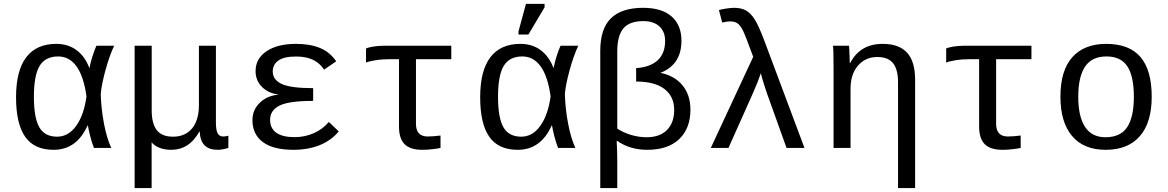

<svg xmlns="http://www.w3.org/2000/svg" viewBox="-20 -765 6041 993"><path d="M432.6 -115.7Q376.5 9.8 257.3 9.8Q157.2 9.8 110.1 -57.6Q63 -125 63 -261.7Q63 -400.4 116 -469.2Q168.9 -538.1 271 -538.1Q332.5 -538.1 376.2 -505.4Q419.9 -472.7 441.9 -413.6H442.9Q454.1 -471.7 478.5 -528.3H570.3Q545.9 -476.6 525.4 -401.6Q504.9 -326.7 501 -278.8Q503.4 -200.7 517.8 -125.5Q532.2 -50.3 555.2 0H465.8Q454.1 -29.8 445.6 -64.7Q437 -99.6 434.6 -115.7ZM155.3 -264.6Q155.3 -156.2 183.1 -107.2Q210.9 -58.1 275.4 -58.1Q334 -58.1 374.3 -114.5Q414.6 -170.9 427.2 -266.6Q413.1 -369.6 376 -421.4Q338.9 -473.1 280.8 -473.1Q214.4 -473.1 184.8 -424.1Q155.3 -375 155.3 -264.6Z M676.3 207.5V-528.3H764.6V-193.4Q764.6 -126 790.8 -92Q816.9 -58.1 875 -58.1Q937.5 -58.1 973.1 -100.6Q1008.8 -143.1 1008.8 -222.2V-528.3H1096.7V-129.9Q1096.7 -93.3 1105.2 -76.2Q1113.8 -59.1 1134.8 -59.1Q1147 -59.1 1161.1 -63V0Q1129.4 9.8 1106 9.8Q1061.5 9.8 1038.3 -13.2Q1015.1 -36.1 1012.7 -85H1011.2Q959.5 9.8 865.2 9.8Q832.5 9.8 805.9 -0.2Q779.3 -10.3 764.2 -28.8V207.5Z M1503.4 -55.7Q1556.2 -55.7 1602.8 -76.2Q1649.4 -96.7 1680.7 -134.3L1731.9 -85.4Q1692.9 -38.1 1633.1 -14.2Q1573.2 9.8 1497.6 9.8Q1393.1 9.8 1339.4 -30.3Q1285.6 -70.3 1285.6 -144Q1285.6 -196.8 1323.5 -233.4Q1361.3 -270 1419.4 -275.4V-276.4Q1367.2 -282.7 1334.5 -315.9Q1301.8 -349.1 1301.8 -397Q1301.8 -461.9 1358.4 -500Q1415 -538.1 1510.7 -538.1Q1583 -538.1 1634.5 -517.1Q1686 -496.1 1718.8 -447.8L1656.2 -404.8Q1633.3 -439.5 1597.9 -456.1Q1562.5 -472.7 1511.2 -472.7Q1448.7 -472.7 1419.7 -451.9Q1390.6 -431.2 1390.6 -395Q1390.6 -352.1 1437.3 -330.6Q1483.9 -309.1 1599.6 -309.1V-243.2Q1474.6 -243.2 1425.8 -219Q1377 -194.8 1377 -145.5Q1377 -101.1 1409.2 -78.4Q1441.4 -55.7 1503.4 -55.7Z M1996.1 -459Q1956.1 -459 1919.9 -453.1Q1883.8 -447.3 1873 -440.9V-514.2Q1884.8 -520 1910.9 -524.2Q1937 -528.3 1962.4 -528.3H2314V-459H2131.3V-125Q2131.3 -59.1 2191.9 -59.1Q2219.2 -59.1 2258.3 -64V0Q2247.1 2.9 2219.2 6.3Q2191.4 9.8 2164.1 9.8Q2101.6 9.8 2072.5 -19.3Q2043.5 -48.3 2043.5 -110.8V-459Z M2833 -115.7Q2776.9 9.8 2657.7 9.8Q2557.6 9.8 2510.5 -57.6Q2463.4 -125 2463.4 -261.7Q2463.4 -400.4 2516.4 -469.2Q2569.3 -538.1 2671.4 -538.1Q2732.9 -538.1 2776.6 -505.4Q2820.3 -472.7 2842.3 -413.6H2843.3Q2854.5 -471.7 2878.9 -528.3H2970.7Q2946.3 -476.6 2925.8 -401.6Q2905.3 -326.7 2901.4 -278.8Q2903.8 -200.7 2918.2 -125.5Q2932.6 -50.3 2955.6 0H2866.2Q2854.5 -29.8 2845.9 -64.7Q2837.4 -99.6 2835 -115.7ZM2555.7 -264.6Q2555.7 -156.2 2583.5 -107.2Q2611.3 -58.1 2675.8 -58.1Q2734.4 -58.1 2774.7 -114.5Q2814.9 -170.9 2827.6 -266.6Q2813.5 -369.6 2776.4 -421.4Q2739.3 -473.1 2681.2 -473.1Q2614.7 -473.1 2585.2 -424.1Q2555.7 -375 2555.7 -264.6ZM2661.6 -586.4V-602.5L2700.2 -745.1H2796.4V-727.1L2712.9 -586.4Z M3550.8 -197.8Q3550.8 -101.1 3492.9 -45.7Q3435.1 9.8 3327.6 9.8Q3238.3 9.8 3172.4 -36.1H3169.4Q3172.4 19.5 3172.4 62.5V207.5H3084.5V-501.5Q3084.5 -617.2 3140.1 -670.9Q3195.8 -724.6 3306.2 -724.6Q3402.3 -724.6 3453.4 -679.9Q3504.4 -635.3 3504.4 -554.2Q3504.4 -430.7 3395.5 -388.2Q3467.8 -374 3509.3 -324.2Q3550.8 -274.4 3550.8 -197.8ZM3419.9 -553.2Q3419.9 -601.1 3390.4 -628.4Q3360.8 -655.8 3307.1 -655.8Q3235.4 -655.8 3203.9 -617.9Q3172.4 -580.1 3172.4 -498.5V-100.1Q3203.6 -79.1 3243.9 -67.1Q3284.2 -55.2 3323.7 -55.2Q3392.6 -55.2 3429.7 -92.8Q3466.8 -130.4 3466.8 -196.3Q3466.8 -266.1 3416.5 -304.7Q3366.2 -343.3 3270 -343.3V-412.6Q3343.8 -418 3381.8 -453.6Q3419.9 -489.3 3419.9 -553.2Z M3875.5 -471.2Q3833.5 -586.4 3820.6 -610.8Q3807.6 -635.3 3793.5 -644.8Q3779.3 -654.3 3754.9 -654.3Q3740.2 -654.3 3715.3 -648.4L3698.2 -712.9Q3711.4 -716.8 3735.4 -720.7Q3759.3 -724.6 3776.9 -724.6Q3813.5 -724.6 3837.9 -710.9Q3862.3 -697.3 3882.8 -665.3Q3903.3 -633.3 3932.1 -557.1L4140.6 0H4047.9L3946.8 -281.7Q3941.9 -294.9 3930.4 -331.8Q3918.9 -368.7 3915 -386.2Q3900.4 -342.3 3873 -280.8L3747.6 0H3656.2Z M4624.5 207.5V-339.4Q4624.5 -405.8 4598.9 -438Q4573.2 -470.2 4517.1 -470.2Q4456.5 -470.2 4417.7 -426Q4378.9 -381.8 4378.9 -306.2V0H4291V-415.5Q4291 -507.8 4288.1 -528.3H4371.1Q4371.6 -525.9 4372.1 -515.1Q4372.6 -504.4 4373.3 -490.5Q4374 -476.6 4375 -438H4376.5Q4427.7 -538.1 4545.4 -538.1Q4629.9 -538.1 4671.4 -492.4Q4712.9 -446.8 4712.9 -352.1V207.5Z M4996.6 -459Q4956.5 -459 4920.4 -453.1Q4884.3 -447.3 4873.5 -440.9V-514.2Q4885.3 -520 4911.4 -524.2Q4937.5 -528.3 4962.9 -528.3H5314.5V-459H5131.8V-125Q5131.8 -59.1 5192.4 -59.1Q5219.7 -59.1 5258.8 -64V0Q5247.6 2.9 5219.7 6.3Q5191.9 9.8 5164.6 9.8Q5102.1 9.8 5073 -19.3Q5043.9 -48.3 5043.9 -110.8V-459Z M5936.5 -264.6Q5936.5 -131.3 5875.2 -60.8Q5814 9.8 5698.2 9.8Q5585 9.8 5524.7 -61.5Q5464.4 -132.8 5464.4 -264.6Q5464.4 -400.9 5526.1 -469.5Q5587.9 -538.1 5701.2 -538.1Q5820.3 -538.1 5878.4 -470.2Q5936.5 -402.3 5936.5 -264.6ZM5844.2 -264.6Q5844.2 -369.6 5810.8 -421.4Q5777.3 -473.1 5702.6 -473.1Q5627 -473.1 5591.8 -420.4Q5556.6 -367.7 5556.6 -264.6Q5556.6 -162.1 5591.8 -108.6Q5627 -55.2 5697.3 -55.2Q5774.9 -55.2 5809.6 -107.4Q5844.2 -159.7 5844.2 -264.6Z"/></svg>

Font: Courier New
Style: Regular
Weight: 400
Designer: Steve Matteson
Foundry: Ascender Corporation
Version: Version 2.00.3